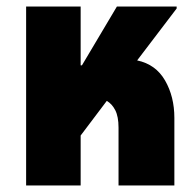

<svg xmlns="http://www.w3.org/2000/svg" viewBox="-20 -568 597 588"><path d="M60 0V-548H227V-368H231L338 -548H521V-542L400 -383Q457 -371 485.5 -321.5Q514 -272 514 -207V0H343V-177Q343 -211 333 -230.5Q323 -250 307 -259L227 -153V0Z"/></svg>

Font: Noto Sans Thai Cond Blk
Style: Regular
Weight: 900
Width: 3
Designer: Monotype Design Team
Foundry: Monotype Imaging Inc.
Version: Version 2.002; ttfautohint (v1.8.4.7-5d5b)